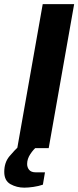

<svg xmlns="http://www.w3.org/2000/svg" viewBox="-53 -706 374 915"><path d="M29.3 0 150.6 -686.4H300.4L179.1 0ZM62.7 188.3Q26.8 188.3 -3 171.7Q-32.7 155.1 -32.7 113.2Q-32.7 68.5 -8.3 39.1Q16 9.7 40.8 -12H124.9L123.9 -8Q106.7 5.4 91.5 28.4Q76.3 51.3 76.3 75.4Q76.3 91.9 86 103.6Q95.7 115.3 117.7 115.3H161.3L151.4 174.1Q131.1 181.1 106.3 184.7Q81.5 188.3 62.7 188.3Z"/></svg>

Font: Archivo Variable SemiBold
Style: Italic
Weight: 600
Italic angle: -10°
Designer: Hector Gatti
Foundry: Omnibus-Type
Version: Version 2.001